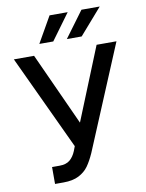

<svg xmlns="http://www.w3.org/2000/svg" viewBox="-99 -981 807 1060"><g transform="rotate(-10 305.0 -451.0)"><path d="M122.1 -85H164.1Q201.2 -85 222.2 -102.5Q243.2 -120.1 255.9 -151.4L265.6 -176.8L17.6 -707H130.9L316.4 -299.8L481.4 -707H592.8L348.6 -123Q329.6 -80.6 309.8 -53Q290 -25.4 256.1 -7.8Q222.2 9.8 169.9 9.8H122.1ZM432.6 -912.1H535.2L408.2 -766.6H325.2ZM253.9 -912.1H355.5L249 -766.6H170.9Z"/></g></svg>

Font: Pretendard JP Medium
Style: Regular
Weight: 500
Designer: Base glyphs from Inter by Rasmus Andersson; Hangeul glyphs from Noto Sans CJK(Source Han Sans) by Jang Soo-young and Kan
Foundry: Kil Hyung-jin
Version: Version 1.309